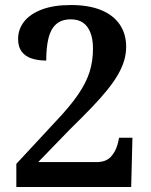

<svg xmlns="http://www.w3.org/2000/svg" viewBox="-20 -744 599 764"><path d="M45 0V-92L200 -259Q259 -321 291 -368Q323 -415 336.5 -458Q350 -501 350 -551Q350 -589 339.5 -615Q329 -641 310 -654Q291 -667 262 -667Q224 -667 202.5 -647Q181 -627 172.5 -590.5Q164 -554 164 -503Q131 -503 105.5 -511.5Q80 -520 66 -539Q52 -558 52 -589Q52 -627 75.5 -657.5Q99 -688 146 -706Q193 -724 262 -724Q333 -724 382 -704Q431 -684 456.5 -646.5Q482 -609 482 -558Q482 -530 474 -503Q466 -476 450 -448Q434 -420 408 -387.5Q382 -355 344.5 -316Q307 -277 258 -229L132 -99H364Q400 -99 419.5 -118.5Q439 -138 448 -170L454 -196H507L502 0Z"/></svg>

Font: Noto Serif Kannada SemiBold
Style: Regular
Weight: 600
Version: Version 2.003